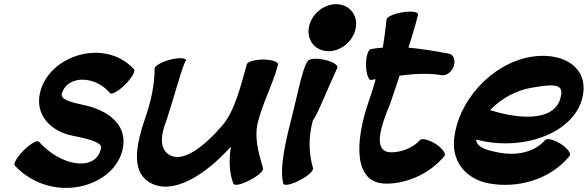

<svg xmlns="http://www.w3.org/2000/svg" viewBox="-20 -842 2813 919"><path d="M51 -49C231 141 536 55 569 -137C588 -251 490 -317 378 -340C327 -351 260 -365 278 -400C306 -481 435 -482 507 -396C515 -388 548 -406 580 -438C611 -470 630 -502 621 -511C482 -662 215 -578 172 -400C146 -293 222 -214 325 -193C388 -180 477 -162 463 -130C438 -19 272 -45 166 -164C157 -172 125 -154 93 -122C61 -90 43 -58 51 -49Z M720 -514C720 -435 702 -352 673 -271C634 -155 606 -28 691 28C801 99 961 -2 1085 -140C1076 -78 1076 -17 1097 37C1102 49 1137 41 1176 20C1216 0 1244 -26 1239 -38C1217 -110 1194 -189 1217 -267C1233 -326 1258 -384 1281 -443C1293 -473 1303 -503 1311 -533C1313 -546 1281 -557 1240 -557C1198 -557 1163 -546 1161 -533C1133 -433 1103 -307 1042 -239C961 -145 854 -57 787 -103C742 -133 750 -200 776 -263C808 -360 859 -548 871 -553C870 -565 835 -567 793 -556C752 -545 719 -526 720 -514Z M1683 -709C1688 -739 1681 -768 1663 -789C1645 -810 1619 -822 1589 -822C1559 -822 1528 -810 1504 -789C1479 -768 1463 -739 1458 -709C1453 -680 1461 -651 1478 -630C1496 -609 1523 -597 1553 -597C1582 -597 1613 -609 1637 -630C1662 -651 1678 -680 1683 -709ZM1452 -548C1428 -520 1398 -361 1373 -267C1346 -162 1317 -33 1336 37C1341 49 1377 41 1416 20C1455 0 1483 -26 1478 -38C1458 -108 1455 -186 1478 -267C1495 -282 1555 -434 1595 -518C1599 -531 1571 -548 1532 -556C1493 -565 1457 -561 1452 -548Z M1757 -459C1764 -461 1771 -462 1778 -463C1769 -428 1757 -392 1745 -357C1679 -166 1669 37 1829 37C1928 37 2037 -10 2108 -96C2116 -107 2096 -133 2064 -154C2031 -174 1998 -182 1990 -171C1954 -132 1899 -113 1853 -113C1761 -113 1802 -237 1848 -347C1862 -387 1877 -433 1893 -480C1964 -489 2034 -493 2094 -482C2116 -478 2142 -497 2152 -526C2161 -555 2151 -581 2129 -585C2066 -597 2001 -608 1935 -614C1958 -685 1975 -746 1981 -773C1981 -786 1947 -790 1905 -783C1863 -776 1829 -760 1830 -747C1825 -703 1820 -659 1812 -614C1793 -613 1774 -610 1755 -607C1742 -605 1731 -570 1732 -529C1733 -488 1744 -457 1757 -459Z M2707 -96C2715 -107 2696 -133 2663 -154C2631 -174 2597 -182 2589 -171C2532 -107 2442 -98 2371 -111C2319 -121 2262 -133 2259 -174C2500 -111 2759 -218 2773 -409C2781 -533 2660 -593 2521 -570C2330 -537 2168 -355 2153 -169C2145 -61 2217 17 2321 36C2452 60 2610 22 2707 -96ZM2524 -422C2598 -434 2676 -449 2666 -391C2652 -265 2486 -264 2326 -315C2377 -369 2450 -410 2524 -422Z"/></svg>

Font: Nupuram Black Oblique
Style: Regular
Weight: 900
Designer: Santhosh Thottingal (santhosh.thottingal@gmail.com)
Foundry: SMC
Version: Version 1.000